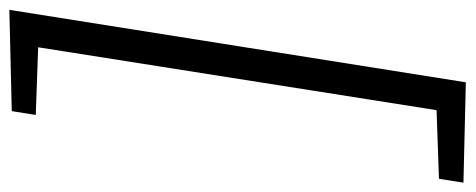

<svg xmlns="http://www.w3.org/2000/svg" viewBox="-338 -574 991 400"><g transform="rotate(-90 157.0 -373.5)"><path d="M337 -849 186 102 -23 97 -15 46 128 41 259 -789 118 -794 126 -844Z"/></g></svg>

Font: Bitter
Style: Italic
Weight: 400
Italic angle: -9°
Designer: Sol Matas, and Bitter project Authors
Foundry: Sol Matas
Version: Version 2.001